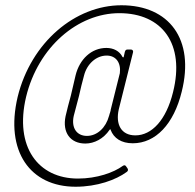

<svg xmlns="http://www.w3.org/2000/svg" viewBox="-20 -618 742 729"><path d="M441 -598C266 -598 98 -458 47 -250C-2 -43 95 91 267 91C349 91 420 65 461 35C467 31 467 26 464 21L459 14C456 9 452 8 446 12C412 37 348 60 276 60C125 60 34 -60 79 -250C125 -440 276 -568 433 -568C596 -568 683 -451 637 -268C611 -162 556 -104 494 -104C440 -104 418 -146 431 -203L485 -419C487 -425 483 -430 477 -430H465C459 -430 456 -428 454 -421L450 -403C450 -400 447 -399 445 -402C434 -424 411 -436 384 -436C327 -436 282 -393 267 -332C262 -309 255 -281 249 -255C242 -229 234 -200 229 -177C216 -115 247 -73 304 -73C338 -73 373 -91 396 -125C398 -128 400 -128 400 -125C412 -93 441 -74 484 -74C571 -74 640 -147 670 -270C720 -469 622 -598 441 -598ZM310 -102C271 -102 250 -133 260 -178C266 -202 273 -228 280 -254C286 -280 292 -307 299 -331C310 -375 345 -407 385 -407C421 -407 440 -379 435 -340L400 -200V-197C399 -196 399 -194 398 -191C398 -189 397 -187 396 -186C396 -183 395 -181 394 -178C382 -133 349 -102 310 -102Z"/></svg>

Font: Barlow Condensed ExtraLight
Style: Italic
Weight: 275
Width: 3
Italic angle: -7°
Designer: Jeremy Tribby
Foundry: Tribby Type
Version: Version 1.422;hotconv 1.0.109;makeotfexe 2.5.65596